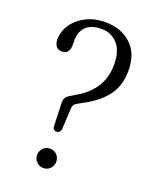

<svg xmlns="http://www.w3.org/2000/svg" viewBox="-137 -798 706 881"><g transform="rotate(20 216.0 -357.0)"><path d="M160.5 -302.5Q158 -329.5 181.5 -344L214 -363.5Q268.5 -395.5 297.8 -441.8Q327 -488 327 -551Q327 -617.5 296 -651.5Q265 -685.5 219.5 -685.5Q167.5 -685.5 142.5 -660.8Q117.5 -636 117.5 -595.5V-570.5Q117.5 -526 80.5 -525.5Q63.5 -525 53 -537.2Q42.5 -549.5 42.5 -570.5Q42.5 -609.5 65.2 -643.8Q88 -678 128.8 -699.2Q169.5 -720.5 223.5 -720.5Q302 -720.5 350.2 -675Q398.5 -629.5 398.5 -547Q398.5 -471.5 359.2 -421.5Q320 -371.5 248 -335L226.5 -322.5Q212 -315.5 209.5 -297L204 -189.5Q199 -171.5 183.5 -171.5Q166.5 -171.5 164.5 -189.5ZM183.5 6Q164 6 150.2 -8Q136.5 -22 136.5 -41Q136.5 -61 150.2 -74.8Q164 -88.5 183.5 -88.5Q203.5 -88.5 216.8 -74.8Q230 -61 230 -41Q230 -22 216.8 -8Q203.5 6 183.5 6Z"/></g></svg>

Font: Fraunces 144pt SuperSoft Light
Style: Regular
Weight: 300
Version: Version 1.000;[0bf87f6ff]